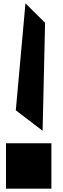

<svg xmlns="http://www.w3.org/2000/svg" viewBox="-20 -1115 377 1154"><path d="M133 -1095 251 -978 236 -329 75 -452ZM16 19V-254H289V19Z"/></svg>

Font: OpenDyslexic
Style: Bold
Weight: 800
Designer: Abbie Gonzalez
Version: Version 0.920;hotconv 1.0.109;makeotfexe 2.5.65596